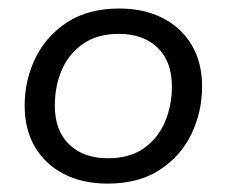

<svg xmlns="http://www.w3.org/2000/svg" viewBox="-20 -427 540 457"><path d="M235.7 10Q176.1 10 131.7 -13Q87.3 -36.1 63 -77.5Q38.7 -119 38.7 -175.8Q38.7 -236 64.1 -288.5Q89.6 -341 139.6 -373.8Q189.6 -406.7 263.9 -406.7Q323.6 -406.7 368 -383.6Q412.3 -360.6 436.7 -319.2Q461 -277.7 461 -220.9Q461 -161 435.8 -108.4Q410.5 -55.7 360.6 -22.9Q310.7 10 235.7 10ZM236.7 -50.3Q288.2 -50.3 322 -73.8Q355.7 -97.2 372.4 -136.3Q389.2 -175.4 389.2 -221.3Q389.2 -280.6 355.1 -313.5Q321.1 -346.4 262.9 -346.4Q212.1 -346.4 178 -322.9Q144 -299.5 127.2 -260.9Q110.5 -222.3 110.5 -175.4Q110.5 -116.1 144.7 -83.2Q179 -50.3 236.7 -50.3Z"/></svg>

Font: Rokkitt SemiBold
Style: Italic
Weight: 600
Italic angle: -9°
Designer: Vernon Adams
Foundry: Vernon Adams
Version: Version 3.103